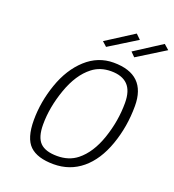

<svg xmlns="http://www.w3.org/2000/svg" viewBox="-162 -1047 1073 1183"><g transform="rotate(20 374.0 -456.0)"><path d="M566 -779 538 -807 715 -921 748 -892ZM381 -780 351 -807 531 -922 562 -892ZM457 -87Q530 -145 569.5 -261Q609 -377 609 -495Q609 -575 572 -612.5Q535 -650 463 -650Q391 -650 340 -610Q265 -552 222.5 -431.5Q180 -311 180 -199Q180 -115 215 -80Q250 -45 327 -45Q404 -45 457 -87ZM459 -705Q673 -705 673 -498Q673 -363 630 -241.5Q587 -120 508.5 -55Q430 10 323.5 10Q217 10 167 -38Q117 -86 117 -205Q117 -324 158.5 -443Q200 -562 278.5 -633.5Q357 -705 459 -705Z"/></g></svg>

Font: Titillium Web Light
Style: Italic
Weight: 300
Italic angle: -13°
Version: Version 1.002;PS 57.000;hotconv 1.0.70;makeotf.lib2.5.55311